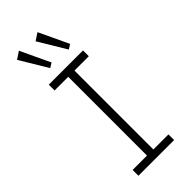

<svg xmlns="http://www.w3.org/2000/svg" viewBox="-268 -889 936 936"><g transform="rotate(-45 200.0 -421.5)"><path d="M71 0V-40H170V-583H76V-623H312V-583H213V-39H317V0ZM138 -675 52 -818 90 -843 162 -690ZM266 -675 180 -818 218 -843 290 -690Z"/></g></svg>

Font: Inconsolata Condensed Light
Style: Regular
Weight: 300
Width: 3
Monospace: yes
Designer: Raph Levien, Cyreal, Brenton Simpson
Foundry: Raph Levien, Cyreal, Google
Version: Version 3.001; ttfautohint (v1.8.2.53-6de2)